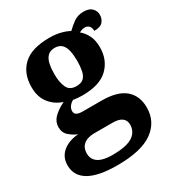

<svg xmlns="http://www.w3.org/2000/svg" viewBox="-194 -694 952 1044"><g transform="rotate(-30 281.5 -172.0)"><path d="M235.7 236Q117 236 58 201.7Q-1 167.3 -1 100.8Q-1 66 15.5 41Q32 16 63.5 0.5Q95 -15 134 -17Q107 -28 83.5 -48.2Q60 -68.5 60 -103.2Q60 -137 84.5 -162Q109 -187 153 -209Q105 -224 73.5 -263.5Q42 -303 42 -365.1Q42 -451 95 -500.5Q148 -550 260 -550Q297.7 -550 328.9 -542.2Q360.1 -534.4 382 -522Q406 -545 430.8 -562.5Q455.7 -580 491.8 -580Q527 -580 544 -562.5Q561 -545 561 -521.5Q561 -496 545.5 -478Q530 -460 491 -460Q491 -481 480.5 -491.5Q469.9 -502 457 -502Q444 -502 435.5 -499Q427 -496 419 -492Q443 -472 458 -442Q473 -412 473 -368Q473 -289 421.4 -238.5Q369.8 -188 259.6 -188Q249 -188 230 -189.5Q211 -191 204 -193Q191 -187.3 179.5 -173.4Q168 -159.4 168 -142Q168 -126 180.5 -119Q193 -112 217 -112H334Q435 -112 482.5 -71Q530 -30 530 43Q530 132 458.1 184Q386.3 236 235.7 236ZM239 174Q296.5 174 332.7 163.5Q369 153 387 130.9Q405 108.8 405 79Q405 51.4 385.7 36.7Q366.4 22 327 22H209Q190 22 170 28.4Q149.9 34.7 136 51.4Q122 68 122 98.7Q122 123 136 140.5Q150 158 176.6 166Q203.2 174 239 174ZM257 -248Q288 -248 303 -262.5Q318 -277 323.5 -304Q329 -331 329 -365Q329 -399.7 323.2 -427.8Q317.5 -455.9 301.7 -471.9Q286 -488 256.9 -488Q229 -488 213 -472Q197 -456 191 -427.5Q185 -399 185 -364Q185 -313.5 200 -280.7Q215 -248 257 -248Z"/></g></svg>

Font: Noto Serif Hentaigana EL
Style: Regular
Weight: 400
Designer: Kazuhiro Yamada
Foundry: nipponia
Version: Version 1.000